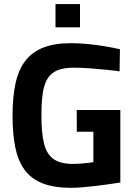

<svg xmlns="http://www.w3.org/2000/svg" viewBox="-20 -905 657 935"><path d="M250.3 -771.9V-885.3H369.6V-771.9ZM327.7 9.6Q241.6 9.6 185.9 -12.7Q130.3 -35.1 98.6 -79.4Q66.9 -123.8 54 -189.4Q41.1 -255 41.1 -340.9Q41.1 -432.1 55.5 -498.6Q69.9 -565.1 103.3 -608.7Q136.7 -652.3 191.4 -673.5Q246.1 -694.7 326.4 -694.7Q366.6 -694.7 411.2 -690.2Q455.8 -685.6 496.2 -678.7Q536.6 -671.8 564.1 -665.1L562.3 -557.5Q534.4 -561.7 494.6 -565.6Q454.9 -569.6 414.1 -572.5Q373.3 -575.4 340.3 -575.4Q289.6 -575.4 258.3 -562.1Q227 -548.7 210.4 -520.2Q193.8 -491.8 187.8 -447.7Q181.7 -403.5 181.7 -340.9Q181.7 -261.7 193.5 -209.6Q205.3 -157.5 238.5 -132.1Q271.8 -106.8 335.2 -106.8Q351.3 -106.8 369.5 -108Q387.7 -109.3 405.1 -111.3Q422.6 -113.4 434.7 -115.2V-263.5H354L353.7 -369.3H566V-16.3Q544.4 -12.9 513.4 -8.3Q482.3 -3.8 448.6 0.2Q414.9 4.2 383.2 6.9Q351.5 9.6 327.7 9.6Z"/></svg>

Font: Cairo
Style: Regular
Weight: 400
Designer: Mohamed Gaber, Accademia di Belle Arti di Urbino
Foundry: Kief Type Foundry, Accademia di Belle Arti di Urbino
Version: Version 3.120